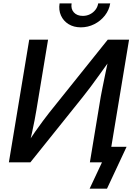

<svg xmlns="http://www.w3.org/2000/svg" viewBox="-20 -963 787 1139"><path d="M625 0H513.2L577.6 -389.2Q581.5 -410.2 588.4 -444.8Q595.2 -479.5 605 -526.1Q614.7 -572.8 626.5 -627.9L643.1 -621.6Q601.1 -563 570.8 -520.8Q540.5 -478.5 516.8 -446.8Q493.2 -415 470.7 -387.2L160.2 0H32.7L153.3 -727.5H265.1L195.8 -309.1Q191.9 -284.7 185.1 -249.5Q178.2 -214.4 169.7 -174.8Q161.1 -135.3 151.4 -97.2L138.7 -105Q163.6 -146 188.5 -181.6Q213.4 -217.3 235.1 -246.1Q256.8 -274.9 272 -294.4L619.1 -727.5H745.6ZM459.5 -800.8Q417.5 -800.8 386.7 -819.8Q356 -838.9 341.6 -871.1Q327.1 -903.3 333.5 -942.9H404.8Q399.4 -910.2 418.2 -889.4Q437 -868.7 471.2 -868.7Q494.1 -868.7 513.4 -878.2Q532.7 -887.7 545.9 -904.5Q559.1 -921.4 562.5 -942.9H633.8Q627.4 -903.3 602.1 -870.8Q576.7 -838.4 539.3 -819.6Q502 -800.8 459.5 -800.8ZM511.7 156.2 585 0H550.8L565.9 -92.3H731L614.7 156.2Z"/></svg>

Font: Inter 18pt Medium
Style: Italic
Weight: 500
Italic angle: -9.3988°
Designer: Rasmus Andersson
Foundry: rsms
Version: Version 4.001;git-66647c0bb